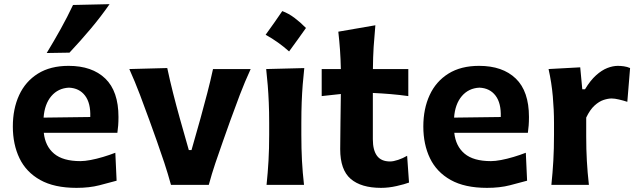

<svg xmlns="http://www.w3.org/2000/svg" viewBox="-20 -880 3040 914"><path d="M344.2 14.3Q405.5 14.3 453.1 2Q500.7 -10.3 535.1 -19.8L529 -152.8Q501.1 -142 470.3 -132.8Q439.4 -123.6 411.3 -118.3Q383.3 -113 362.9 -113Q279.6 -113 237.4 -148.6Q195.1 -184.2 188.5 -247.9H538.8Q541.2 -265.1 542.6 -282.8Q544 -300.5 544 -323Q544 -445.6 481.2 -506.1Q418.4 -566.5 306.5 -566.5Q219.8 -566.5 160.5 -529.5Q101.2 -492.4 71.2 -427.3Q41.1 -362.2 41.1 -277.7Q41.1 -192.5 72.8 -126.6Q104.5 -60.7 171.5 -23.2Q238.5 14.3 344.2 14.3ZM409.7 -323 187.5 -320.1Q192.2 -384.7 224.4 -422.5Q256.7 -460.3 308.3 -462.7Q357.6 -460.6 384.8 -424.9Q412.1 -389.2 409.7 -323ZM202.3 -627.6 310.8 -629.4Q363.3 -685.3 411.8 -743Q460.3 -800.6 501.6 -860.2L327.6 -856.3Q300.5 -798.8 268.9 -742Q237.3 -685.2 202.3 -627.6Z M793.9 0H973.9Q988 -52.1 1005.2 -103.3Q1022.4 -154.5 1041 -206.6L1075.9 -304.9Q1098 -366.4 1121.6 -428.3Q1145.3 -490.3 1173.3 -551.3H994Q981.9 -494.9 966.7 -436.9Q951.6 -378.9 934.6 -317.1L891.7 -165.7H878.8L835.9 -316.9Q819.1 -377.1 804 -436.7Q788.9 -496.2 776.2 -556.1L595.6 -551.3Q622.9 -490.5 646.3 -428.8Q669.7 -367.1 691.7 -306.1L726.7 -208.5Q744.8 -157.8 762.3 -104.8Q779.7 -51.9 793.9 0Z M1323.8 -827.2Q1304.5 -799 1284.9 -771Q1265.3 -743 1244.5 -714.5Q1276 -697.2 1303.7 -677.2Q1331.5 -657.3 1356.2 -635.2Q1377.2 -663.7 1397.2 -691.6Q1417.1 -719.4 1436.5 -746.8Q1410 -773.9 1381.9 -795Q1353.8 -816 1323.8 -827.2ZM1248.9 0H1427.2Q1420.5 -59.3 1417.5 -115.1Q1414.5 -170.9 1414.5 -239.5V-294.5Q1414.5 -349.5 1416.2 -393.5Q1417.9 -437.4 1421 -476.6Q1424.2 -515.7 1428.5 -555.9L1247.1 -551.3Q1251.5 -511.8 1254.6 -473.3Q1257.7 -434.8 1259.5 -391.6Q1261.4 -348.5 1261.4 -294.5V-239.5Q1261.4 -170.9 1258.2 -115.1Q1255.1 -59.3 1248.9 0Z M1793.9 14.3Q1830.1 14.3 1868.3 5.6Q1906.5 -3.1 1927.1 -10.9L1918.1 -138.4Q1898 -126.5 1875.4 -119Q1852.8 -111.4 1836.8 -111.4Q1794.6 -111.4 1774.7 -138.3Q1754.9 -165.1 1754.9 -217.2V-437.5Q1796.2 -435.6 1838.9 -432.1Q1881.7 -428.5 1923.7 -422.6V-551.3H1755.2Q1755.7 -608.9 1758.7 -656.6Q1761.8 -704.4 1766.9 -759.7L1590.5 -729.2Q1595.6 -684.1 1598.6 -641.7Q1601.6 -599.3 1602.6 -551.3H1511.4V-422.6L1602.6 -432.5Q1602.1 -364.3 1600.8 -299.2Q1599.5 -234.2 1599.5 -170Q1599.5 -71.4 1649.3 -28.6Q1699 14.3 1793.9 14.3Z M2298.3 14.3Q2359.6 14.3 2407.2 2Q2454.8 -10.3 2489.2 -19.8L2483.1 -152.8Q2455.2 -142 2424.4 -132.8Q2393.5 -123.6 2365.5 -118.3Q2337.4 -113 2317 -113Q2233.7 -113 2191.5 -148.6Q2149.2 -184.2 2142.6 -247.9H2492.9Q2495.3 -265.1 2496.7 -282.8Q2498.1 -300.5 2498.1 -323Q2498.1 -445.6 2435.3 -506.1Q2372.5 -566.5 2260.6 -566.5Q2173.9 -566.5 2114.6 -529.5Q2055.3 -492.4 2025.3 -427.3Q1995.2 -362.2 1995.2 -277.7Q1995.2 -192.5 2026.9 -126.6Q2058.6 -60.7 2125.6 -23.2Q2192.6 14.3 2298.3 14.3ZM2363.8 -323 2141.6 -320.1Q2146.3 -384.7 2178.5 -422.5Q2210.8 -460.3 2262.4 -462.7Q2311.7 -460.6 2338.9 -424.9Q2366.2 -389.2 2363.8 -323Z M2604.8 0H2783.4Q2776.7 -59.3 2773.7 -114Q2770.6 -168.8 2770.6 -231.3V-320.3Q2788.8 -358.2 2810.4 -377.7Q2832 -397.2 2853.3 -404.2Q2874.7 -411.2 2891.9 -411.2Q2906.2 -411.2 2926.8 -406.3Q2947.4 -401.5 2966.3 -395.3L2979.5 -556.1Q2965.3 -562.2 2949.8 -564.4Q2934.2 -566.5 2921.3 -566.5Q2897.7 -566.5 2871 -556.2Q2844.4 -545.8 2817.4 -521.5Q2790.4 -497.2 2764.9 -455.1H2751.9L2742.1 -559.5L2591.4 -551.3Q2606 -485.6 2611.6 -421.3Q2617.3 -357 2617.3 -294.5V-239.5Q2617.3 -170.9 2614.1 -115.1Q2611 -59.3 2604.8 0Z"/></svg>

Font: Pinar-VF-FD
Style: Regular
Weight: 300
Designer: Amin Abedi
Version: Version 3.0